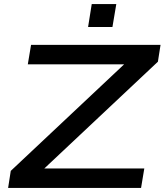

<svg xmlns="http://www.w3.org/2000/svg" viewBox="-20 -926 811 946"><path d="M20 0 33 -84 633 -648 630 -609H117L133 -705H771L758 -622L158 -58L161 -96H691L675 0ZM414 -793 432 -906H553L534 -793Z"/></svg>

Font: Nunito Sans 10pt Expanded SemiBold
Style: Italic
Weight: 600
Width: 7
Italic angle: -9°
Designer: Vernon Adams
Foundry: Vernon Adams
Version: Version 3.101;gftools[0.9.27]